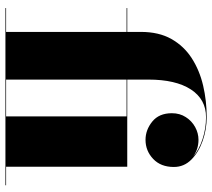

<svg xmlns="http://www.w3.org/2000/svg" viewBox="-58 -742 800 725"><g transform="rotate(90 342.5 -380.0)"><path d="M11 -2.5H101V-457.5H11V-460H101V-511.5Q101 -579.5 127.8 -626.8Q154.5 -674 200.2 -703.5Q246 -733 303.5 -746.5Q361 -760 423 -760Q468.5 -760 511.8 -745Q555 -730 583 -702.2Q611 -674.5 611 -636Q611 -586.5 580.5 -557.8Q550 -529 508.5 -529Q471 -529 439.5 -554.5Q408 -580 408 -628.5Q408 -658.5 422.8 -681.2Q437.5 -704 460.5 -716.5Q483.5 -729 508.5 -729Q544.5 -729 573 -708Q546.5 -731 506.2 -744.2Q466 -757.5 423 -757.5Q355.5 -757.5 318.2 -700.2Q281 -643 281 -540V-460H610V-2.5H680V0H11ZM420 -457.5H281V-2.5H420Z"/></g></svg>

Font: Bodoni* 72pt Fatface
Style: Regular
Weight: 900
Version: Version 2.3